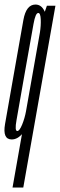

<svg xmlns="http://www.w3.org/2000/svg" viewBox="-45 -626 270 866"><path d="M11.5 220H60L205 -600H166.5L146 -541.5ZM8 3Q35 3 58.5 -26Q82 -55 90.5 -97.5L72.5 -125Q66.5 -92.5 54.8 -63.8Q43 -35 33 -35Q20.5 -35 29.5 -84.2Q38.5 -133.5 67.5 -301Q97.5 -469 106.2 -518.2Q115 -567.5 127.5 -567.5Q137.5 -567.5 138.8 -539Q140 -510.5 135 -479L161 -504.5Q169.5 -547 155.5 -576.2Q141.5 -605.5 115 -605.5Q73 -605.5 60.5 -536Q48 -466.5 19 -301Q-10 -136.5 -22.2 -66.8Q-34.5 3 8 3Z"/></svg>

Font: Anybody UltraCondensed Light
Style: Italic
Weight: 300
Width: 1
Italic angle: -10°
Version: Version 1.113;gftools[0.9.25]